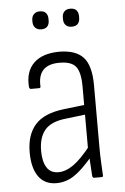

<svg xmlns="http://www.w3.org/2000/svg" viewBox="-50 -688 476 733"><g transform="rotate(-5 188.5 -321.5)"><path d="M281 0Q277 0 275 -7Q274 -28 272 -54Q270 -80 270 -100L268 -110V-351Q268 -405 251 -427Q234 -449 188 -449Q103 -449 108 -365Q108 -359 102 -359H71Q65 -359 64 -368Q60 -426 92.5 -458Q125 -490 189 -491Q254 -491 283 -459Q312 -427 312 -352V-115Q312 -82 313.5 -55Q315 -28 316 -7Q317 0 311 0ZM137 8Q92 8 68.5 -25Q45 -58 45 -118Q45 -185 79 -223.5Q113 -262 190 -271L275 -281V-244L192 -234Q137 -228 113 -199.5Q89 -171 89 -120Q89 -79 103.5 -56Q118 -33 148 -33Q176 -33 206 -54Q236 -75 277 -127L278 -83Q236 -33 204.5 -12.5Q173 8 137 8ZM130 -582Q116 -582 107.5 -590.5Q99 -599 99 -613V-620Q99 -634 107.5 -642.5Q116 -651 130 -651Q146 -651 153.5 -642.5Q161 -634 161 -620V-613Q161 -599 153.5 -590.5Q146 -582 130 -582ZM247 -582Q232 -582 224 -590.5Q216 -599 216 -613V-620Q216 -634 224 -642.5Q232 -651 247 -651Q263 -651 270.5 -642.5Q278 -634 278 -620V-613Q278 -599 270.5 -590.5Q263 -582 247 -582Z"/></g></svg>

Font: Sofia Sans Condensed Light
Style: Regular
Weight: 300
Designer: Botio Nikoltchev, Ani Petrova
Foundry: lettersoup
Version: Version 4.101